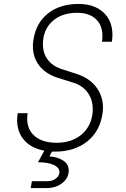

<svg xmlns="http://www.w3.org/2000/svg" viewBox="-20 -760 640 975"><path d="M498 -548Q500 -558 500 -578Q500 -633 466 -664Q432 -695 371 -695Q293 -695 245.5 -651.5Q198 -608 198 -535Q198 -490 222 -457.5Q246 -425 291 -410L371 -384Q433 -364 468 -318.5Q503 -273 503 -213Q503 -197 500 -180Q486 -91 421.5 -40.5Q357 10 259 10H244L231 34Q272 37 300.5 55Q329 73 329 106Q329 143 297 169Q265 195 216 195H136L142 160H222Q247 160 264.5 146Q282 132 282 114Q282 91 253 77.5Q224 64 173 64L205 5Q139 -7 103 -48Q67 -89 67 -151Q67 -167 70 -185H120Q118 -167 118 -158Q118 -101 157.5 -68Q197 -35 267 -35Q341 -35 389.5 -73Q438 -111 449 -177Q451 -187 451 -206Q451 -254 425.5 -289.5Q400 -325 353 -340L273 -365Q213 -384 180 -426Q147 -468 147 -526Q147 -543 150 -559Q163 -644 224 -692Q285 -740 379 -740Q458 -740 504.5 -697.5Q551 -655 551 -583Q551 -566 548 -548Z"/></svg>

Font: JetBrains Mono Extra Light
Style: Italic
Weight: 200
Italic angle: -9°
Monospace: yes
Designer: Philipp Nurullin, Konstantin Bulenkov
Foundry: JetBrains
Version: 2.002